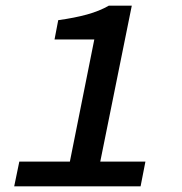

<svg xmlns="http://www.w3.org/2000/svg" viewBox="-20 -656 640 676"><path d="M30 0 48 -87H226L312 -517H172L185 -585Q243 -593 286.5 -605Q330 -617 363 -636H444L333 -87H492L475 0Z"/></svg>

Font: Source Code Pro ExtraLight SemiBold
Style: Italic
Weight: 600
Italic angle: -11°
Monospace: yes
Version: Version 1.016;hotconv 1.0.116;makeotfexe 2.5.65601